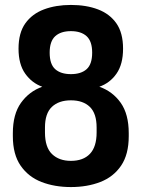

<svg xmlns="http://www.w3.org/2000/svg" viewBox="-20 -751 573 777"><path d="M267 6Q201 6 148 -14.5Q95 -35 63.5 -80.5Q32 -126 32 -200V-212Q32 -289 65 -335Q98 -381 151 -400Q109 -415 82 -453Q55 -491 55 -554Q55 -618 82.5 -656.5Q110 -695 158 -713Q206 -731 267 -731Q329 -731 376.5 -713Q424 -695 451 -656.5Q478 -618 478 -554Q478 -491 451.5 -453Q425 -415 382 -400Q436 -381 468.5 -335Q501 -289 501 -212V-200Q501 -126 470 -80.5Q439 -35 386 -14.5Q333 6 267 6ZM267 -100Q317 -100 344 -128.5Q371 -157 371 -215V-235Q371 -292 343.5 -318.5Q316 -345 267 -345Q218 -345 190 -318.5Q162 -292 162 -235V-215Q162 -155 190.5 -127.5Q219 -100 267 -100ZM267 -451Q308 -451 330.5 -471Q353 -491 353 -538Q353 -584 330.5 -604.5Q308 -625 267 -625Q226 -625 203.5 -604.5Q181 -584 181 -538Q181 -491 203.5 -471Q226 -451 267 -451Z"/></svg>

Font: Dosis ExtraLight
Style: Bold
Weight: 700
Version: Version 3.001; ttfautohint (v1.8.2)